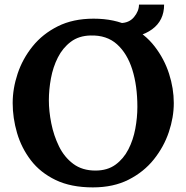

<svg xmlns="http://www.w3.org/2000/svg" viewBox="-20 -797 809 833"><path d="M383 16Q288 16 221.5 -16Q155 -48 114 -101.5Q73 -155 54 -220Q35 -285 35 -350Q35 -413 56.5 -477.5Q78 -542 121.5 -596Q165 -650 231 -683Q297 -716 386 -716Q477 -716 543 -683Q609 -650 651 -595.5Q693 -541 713.5 -477Q734 -413 734 -350Q734 -288 712.5 -224Q691 -160 647.5 -105.5Q604 -51 538 -17.5Q472 16 383 16ZM394 -57Q446 -57 481 -82.5Q516 -108 537 -149Q558 -190 567 -238.5Q576 -287 576 -333Q576 -425 554 -495Q532 -565 487.5 -605Q443 -645 373 -643Q322 -642 287 -615.5Q252 -589 231 -547.5Q210 -506 201 -457Q192 -408 192 -362Q192 -315 202.5 -262Q213 -209 236 -162Q259 -115 298 -86Q337 -57 394 -57ZM502 -632V-697Q540 -697 561.5 -723Q583 -749 583 -777H692Q692 -708 640 -670Q588 -632 502 -632Z"/></svg>

Font: Lora
Style: Bold
Weight: 700
Designer: Olga Karpushina, Alexei Vanyashin (Cyrillic)
Foundry: Cyreal
Version: Version 3.006; ttfautohint (v1.8.4.7-5d5b);gftools[0.9.30]